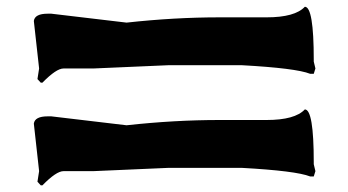

<svg xmlns="http://www.w3.org/2000/svg" viewBox="-20 -979 1030 568"><path d="M768.6 -927.7H628.9Q496.1 -927.7 354.5 -912.1L131.8 -938.5H121.1Q83 -938.5 80.1 -917L95.7 -776.4L90.8 -745.1L100.6 -734.4H105.5Q146.5 -776.4 168 -776.4H255.9L478.5 -786.1H695.3Q855.5 -777.3 897.5 -760.7H908.2L913.1 -776.4L908.2 -796.9V-802.7Q908.2 -959 881.8 -959Q852.5 -927.7 768.6 -927.7ZM768.6 -624H628.9Q496.1 -624 354.5 -608.4L131.8 -634.8H121.1Q83 -634.8 80.1 -613.3L95.7 -472.7L90.8 -441.4L100.6 -430.7H105.5Q146.5 -472.7 168 -472.7H255.9L478.5 -482.4H695.3Q855.5 -473.6 897.5 -457H908.2L913.1 -472.7L908.2 -493.2V-499Q908.2 -655.3 881.8 -655.3Q852.5 -624 768.6 -624Z"/></svg>

Font: Elementary Gothic 
Style: Regular
Weight: 400
Designer: Bill Roach / W.K. Roach
Version: Version 1.00 April 18, 2012, initial release